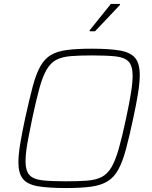

<svg xmlns="http://www.w3.org/2000/svg" viewBox="-20 -942 766 970"><path d="M315 8Q225 8 172 -1Q119 -10 96 -38Q73 -66 73 -122Q73 -160 82 -215Q91 -270 107 -344Q128 -440 145 -504Q162 -568 183.5 -606.5Q205 -645 237 -664Q269 -683 319 -689.5Q369 -696 444 -696Q534 -696 587 -686.5Q640 -677 663 -649Q686 -621 686 -564Q686 -525 677.5 -471.5Q669 -418 653 -344Q633 -250 616 -187Q599 -124 577.5 -85Q556 -46 523.5 -26Q491 -6 440.5 1Q390 8 315 8ZM312 -26Q377 -26 421 -29.5Q465 -33 494 -48Q523 -63 543 -97Q563 -131 580 -190.5Q597 -250 617 -344Q633 -419 641.5 -471.5Q650 -524 650 -559Q650 -609 630 -630.5Q610 -652 565.5 -657Q521 -662 447 -662Q382 -662 338 -658.5Q294 -655 265 -640Q236 -625 216 -591Q196 -557 179.5 -497.5Q163 -438 143 -344Q133 -294 125 -254Q117 -214 113 -183Q109 -152 109 -128Q109 -79 129 -57.5Q149 -36 194 -31Q239 -26 312 -26ZM433 -784V-789L540 -922H586V-917L460 -784Z"/></svg>

Font: Saira Thin Thin
Style: Italic
Weight: 250
Italic angle: -12°
Version: Version 1.101